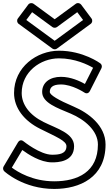

<svg xmlns="http://www.w3.org/2000/svg" viewBox="-22 -1197 714 1257"><path d="M188.2 -1117.2 321.2 -1019.8C330.2 -1013.3 342.8 -1014 350.8 -1019.8L483.8 -1117.2L521.9 -1066.2L336 -930L150.1 -1066.2ZM197.8 -1172.2C188 -1179.3 171.5 -1178.4 163 -1167L95 -1076C86.6 -1064.7 89.3 -1048.8 100.2 -1040.8L321.2 -878.8C329.3 -872.9 341.8 -872.3 350.8 -878.8L571.8 -1040.8C583.1 -1049.1 585.1 -1065.1 577 -1076L509 -1167C501.8 -1176.6 485.8 -1180.6 474.2 -1172.2L336 -1071ZM364 -815C469.4 -815 553.5 -773.3 587.5 -753.2L533.9 -647.4C501.8 -665.4 442.3 -694 377 -694C305.6 -694 254 -657.3 254 -595C254 -523.2 354.5 -489.9 441.2 -453C530.6 -415.1 619 -342.2 619 -251C619 -72.5 488 -10 333 -10C191.1 -10 92.3 -72.3 55.5 -99.8L124 -214.9C162.1 -187.2 241 -134 319 -134C355.8 -134 463 -136.8 463 -240C463 -324.9 351.9 -354 263.1 -398.4C169.5 -444.7 120 -514.3 120 -588C120 -725.3 241.8 -815 364 -815ZM364 -865C220.2 -865 70 -758.7 70 -588C70 -489.7 136.5 -405.3 240.9 -353.6C348.1 -300 413 -275.1 413 -240C413 -189.2 364.2 -184 319 -184C240.7 -184 133.1 -271.1 133.1 -271.1C112.8 -288.2 99.3 -271.2 95.5 -264.8L1.5 -106.8C-4.2 -97.1 -2.7 -83.7 6 -75.7C8 -73.8 130.3 40 333 40C500 40 669 -35.5 669 -251C669 -375.8 555.4 -458.9 460.8 -499C359.5 -542.1 304 -574.8 304 -595C304 -622.7 320.4 -644 377 -644C450.9 -644 529.1 -591.9 529.8 -591.5C548.4 -578.5 561.8 -591.8 566.3 -600.7L642.3 -750.7C647.4 -760.7 644.9 -774.8 634.8 -782.2C632.9 -783.5 522.6 -865 364 -865Z"/></svg>

Font: Hussar Techniczny
Style: Bold 
Weight: 700
Foundry: Cannot Into Space Fonts
Version: Version 0.77